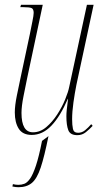

<svg xmlns="http://www.w3.org/2000/svg" viewBox="-20 -556 436 804"><path d="M304 10Q274 10 266 -11Q258 -32 258 -69Q258 -81 259.5 -96Q261 -111 265 -142H264Q232 -68 195 -29.5Q158 9 113 9Q75 9 58.5 -17Q42 -43 42 -85Q42 -114 50.5 -155.5Q59 -197 66 -230L105 -413Q110 -439 115.5 -465.5Q121 -492 121 -502Q121 -518 112.5 -522Q104 -526 78 -526H65L68 -536H159L94 -230Q87 -196 78.5 -153.5Q70 -111 70 -83Q70 -2 118 -2Q148 -2 173.5 -23.5Q199 -45 219.5 -76.5Q240 -108 253 -140Q266 -172 270 -193L344 -536H372L300 -201Q293 -166 287.5 -127Q282 -88 282 -57Q282 -32 285.5 -16Q289 0 307 0Q323 0 336 -10.5Q349 -21 362 -36L368 -29Q355 -15 339.5 -2.5Q324 10 304 10ZM57 228Q46 228 32 225L34 215Q46 218 57 218Q70 218 82 213.5Q94 209 106 192Q118 175 130.5 137.5Q143 100 156 34L183 14Q166 99 150.5 145.5Q135 192 113.5 210Q92 228 57 228Z"/></svg>

Font: Noto Serif Display ExtraCondensed Thin
Style: Italic
Weight: 100
Width: 2
Italic angle: -12°
Designer: Monotype Design Team
Foundry: Monotype Imaging Inc.
Version: Version 2.009